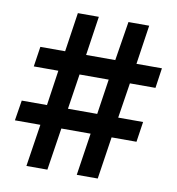

<svg xmlns="http://www.w3.org/2000/svg" viewBox="-79 -771 775 843"><g transform="rotate(10 308.0 -350.0)"><path d="M94.5 0 123.5 -188.5H10L24.5 -279H137L160 -436H50.5L64 -525.5H174.5L200.5 -700H294L268 -525.5H398L426 -700H518.5L492.5 -525.5H606L593 -436H479L454.5 -279H565.5L552 -188.5H441L412.5 0H319L347.5 -188.5H217L188 0ZM230.5 -279H361L384.5 -436H254.5Z"/></g></svg>

Font: Overpass Mono SemiBold
Style: Regular
Weight: 600
Monospace: yes
Designer: Delve Withrington, Dave Bailey
Foundry: Delve Fonts LLC
Version: Version 4.000